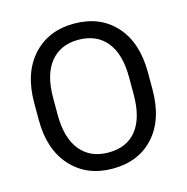

<svg xmlns="http://www.w3.org/2000/svg" viewBox="-107 -823 909 934"><g transform="rotate(-15 347.5 -356.0)"><path d="M633.3 -397.9V-312.5Q633.3 -161.6 556.2 -75.9Q479 9.8 347.7 9.8Q218.3 9.8 139.4 -76.4Q60.5 -162.6 60.5 -312.5V-397.9Q60.5 -548.3 138.9 -634.5Q217.3 -720.7 346.7 -720.7Q478 -720.7 555.7 -634.8Q633.3 -548.8 633.3 -397.9ZM538.6 -312.5V-398.9Q538.6 -516.1 488.5 -577.6Q438.5 -639.2 346.7 -639.2Q256.3 -639.2 206.1 -577.4Q155.8 -515.6 155.8 -398.9V-312.5Q155.8 -195.8 206.5 -133.5Q257.3 -71.3 347.7 -71.3Q440.4 -71.3 489.5 -132.8Q538.6 -194.3 538.6 -312.5Z"/></g></svg>

Font: Bert Sans Medium
Style: Regular
Weight: 500
Designer: Christian Robertson, Adam Twardoch, & Cristiano Sobral
Foundry: Google
Version: Version 12.135;January 10, 2020;FontCreator 12.0.0.2547 64-b